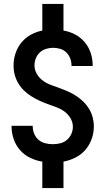

<svg xmlns="http://www.w3.org/2000/svg" viewBox="-20 -858 540 980"><path d="M196 102H304V-33Q336 -39 365.5 -54Q395 -69 416 -93.5Q437 -118 448 -149Q459 -180 459 -213Q459 -236 453 -259Q447 -282 435 -302Q423 -322 406 -338.5Q389 -355 369.5 -368Q350 -381 328.5 -390.5Q307 -400 285 -408Q263 -416 241 -424Q219 -432 200 -445.5Q181 -459 168.5 -480Q156 -501 156 -524Q156 -543 163 -560.5Q170 -578 183.5 -590.5Q197 -603 215 -608.5Q233 -614 251 -614Q270 -614 288 -608.5Q306 -603 319 -590Q332 -577 338.5 -559.5Q345 -542 345 -523Q345 -523 345 -522.5Q345 -522 345 -521H453Q453 -522 453 -523Q453 -524 453 -525Q453 -557 443 -587.5Q433 -618 412.5 -642.5Q392 -667 363.5 -682Q335 -697 304 -702V-838H196V-702Q165 -696 137 -680.5Q109 -665 89 -640.5Q69 -616 59 -585Q49 -554 49 -523Q49 -499 55 -476.5Q61 -454 73 -433.5Q85 -413 102 -396.5Q119 -380 138.5 -367.5Q158 -355 179.5 -345Q201 -335 223 -327Q245 -319 267 -311Q289 -303 308 -289.5Q327 -276 339.5 -255Q352 -234 352 -211Q352 -192 344 -174Q336 -156 321 -143.5Q306 -131 287 -126.5Q268 -122 249 -122Q230 -122 210.5 -127Q191 -132 176.5 -144.5Q162 -157 154.5 -175.5Q147 -194 147 -214Q147 -214 147 -214.5Q147 -215 147 -216H39Q39 -215 39 -214Q39 -213 39 -212Q39 -179 50 -147.5Q61 -116 82.5 -91.5Q104 -67 134 -52.5Q164 -38 196 -33Z"/></svg>

Font: Iosevka SS09
Style: Bold
Weight: 700
Monospace: yes
Designer: Belleve Invis
Foundry: Belleve Invis
Version: Version 5.2.1; ttfautohint (v1.8.3)